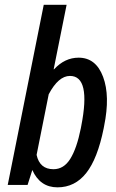

<svg xmlns="http://www.w3.org/2000/svg" viewBox="-20 -782 490 812"><path d="M134.8 -127Q147.9 -66.4 206.1 -66.4Q250 -66.4 277.3 -110.4Q304.7 -154.3 321.8 -239.3L323.7 -249.5Q365.2 -460.9 275.9 -460.9Q227.1 -460.9 186 -383.3ZM312.5 -538.1Q385.7 -538.1 416 -457Q446.3 -376 420.4 -249.5L418.5 -239.3Q392.6 -110.8 344.7 -50.3Q296.9 10.3 223.1 10.3Q149.4 10.3 116.7 -63L96.7 0H12.7L165 -761.7H261.7L207 -489.3L208.5 -488.8Q253.9 -538.1 312.5 -538.1Z"/></svg>

Font: RobotoCondensed-Italic
Style: Italic
Weight: 400
Designer: Google
Version: Version 1.200311; 2013